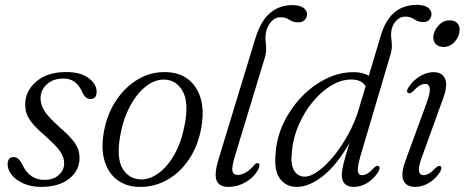

<svg xmlns="http://www.w3.org/2000/svg" viewBox="-20 -740 1861 769"><path d="M157.5 -19.5Q193.5 -19.5 215.2 -38.8Q237 -58 237 -86.5Q237 -108 222.8 -130.8Q208.5 -153.5 165 -192Q132 -220.5 113.8 -241.2Q95.5 -262 88 -281.2Q80.5 -300.5 81 -323.5Q81.5 -376 125.8 -413.8Q170 -451.5 245 -451.5Q303 -451.5 335 -427.2Q367 -403 367 -372.5Q367 -343.5 342.5 -343.5Q332 -343.5 323.8 -350.2Q315.5 -357 307.5 -375Q284 -425.5 235 -425.5Q193 -425.5 167.8 -402.5Q142.5 -379.5 142.5 -345.5Q142.5 -322 156.5 -298Q170.5 -274 215.5 -233.5Q249.5 -204 267.5 -183Q285.5 -162 292.2 -143.8Q299 -125.5 298.5 -105Q297.5 -56 256.5 -23.8Q215.5 8.5 145 8.5Q104.5 8.5 74.2 -5Q44 -18.5 27.2 -39.2Q10.5 -60 10.5 -82Q11 -111 34.5 -111Q55 -111 70 -79.5Q85.5 -47.5 107.8 -33.5Q130 -19.5 157.5 -19.5Z M649 -451Q726 -448 764.8 -388.2Q803.5 -328.5 786.5 -230Q773.5 -156 736.8 -101.5Q700 -47 647.2 -18.2Q594.5 10.5 534 8.5Q485 7 449.5 -19.5Q414 -46 399 -94.8Q384 -143.5 396 -211.5Q408.5 -282.5 445 -337.5Q481.5 -392.5 534.2 -423.2Q587 -454 649 -451ZM542.5 -21.5Q579.5 -20 615.8 -46.8Q652 -73.5 679.8 -123.5Q707.5 -173.5 720 -241.5Q736.5 -330 712 -374.2Q687.5 -418.5 641.5 -421Q603 -423.5 566.2 -395.5Q529.5 -367.5 501.8 -316.5Q474 -265.5 462 -199.5Q445.5 -108.5 470.2 -66Q495 -23.5 542.5 -21.5Z M1151.5 -719.5Q1181 -719.5 1195.2 -708.8Q1209.5 -698 1209.5 -683Q1209.5 -668.5 1200.2 -659.5Q1191 -650.5 1174 -650.5Q1154 -650.5 1139 -660.8Q1124 -671 1102.5 -671Q1082 -671 1065.8 -652.8Q1049.5 -634.5 1045 -608.5Q1042 -592.5 1043.8 -577.5Q1045.5 -562.5 1046 -544.8Q1046.5 -527 1039 -503.5L922 -118.5Q907.5 -71 911 -55.2Q914.5 -39.5 932.5 -39.5Q947.5 -39.5 965 -49.5Q982.5 -59.5 999 -80Q1006.5 -88.5 1013 -86.5Q1023.5 -83 1016.5 -66.5Q1002.5 -34.5 968 -13Q933.5 8.5 894.5 8.5Q857 8.5 847.2 -17.8Q837.5 -44 855.5 -103L1003 -587Q1024 -655.5 1061.2 -687.5Q1098.5 -719.5 1151.5 -719.5Z M1496 -53.5Q1479.5 -25.5 1453 -8.5Q1426.5 8.5 1397.5 8.5Q1349 8.5 1349 -40Q1349 -56 1355.5 -83.2Q1362 -110.5 1380 -168Q1330 -80 1274.5 -35.8Q1219 8.5 1168.5 8.5Q1125 8.5 1100.5 -25.2Q1076 -59 1084.5 -133Q1090 -195.5 1118.2 -252.5Q1146.5 -309.5 1190 -354.2Q1233.5 -399 1286.8 -425Q1340 -451 1396 -451Q1433.5 -451 1457 -436.5L1505.5 -598.5Q1541.5 -720.5 1650 -720.5Q1679 -720.5 1693.5 -709.8Q1708 -699 1708 -684.5Q1708 -670 1699.5 -660.8Q1691 -651.5 1674.5 -651.5Q1655 -651.5 1639.5 -662.5Q1624 -673.5 1603.5 -673.5Q1582.5 -673.5 1566.8 -657Q1551 -640.5 1547.5 -616.5Q1545 -601.5 1547 -588Q1549 -574.5 1549.5 -558.8Q1550 -543 1544 -521.5L1427 -126.5Q1412.5 -78 1413 -58.2Q1413.5 -38.5 1431 -38.5Q1440.5 -38.5 1451.8 -45Q1463 -51.5 1478 -68Q1489 -79 1495.5 -75Q1505 -70.5 1496 -53.5ZM1149 -131.5Q1143 -81 1158 -56.8Q1173 -32.5 1200 -32.5Q1224 -32.5 1254.8 -54.8Q1285.5 -77 1317 -115.5Q1348.5 -154 1375.5 -203.5Q1402.5 -253 1418.5 -307.5L1444.5 -395Q1436 -408 1422.2 -414.8Q1408.5 -421.5 1386.5 -421.5Q1346.5 -421.5 1306.2 -397.2Q1266 -373 1232 -331.5Q1198 -290 1175.8 -238.2Q1153.5 -186.5 1149 -131.5Z M1756 -552Q1735.5 -552 1724.5 -564.5Q1713.5 -577 1715.5 -595Q1718 -617.5 1736.5 -638Q1755 -658.5 1781 -658.5Q1802 -658.5 1812.5 -646Q1823 -633.5 1820.5 -614.5Q1818.5 -591.5 1800.2 -571.8Q1782 -552 1756 -552ZM1669.5 -110Q1655 -70.5 1658.2 -54.5Q1661.5 -38.5 1677 -38.5Q1686.5 -38.5 1697.8 -44.8Q1709 -51 1725 -67.5Q1736.5 -78.5 1743 -75Q1753 -70 1743 -52.5Q1726 -24.5 1699 -8Q1672 8.5 1642 8.5Q1607.5 8.5 1596 -17.2Q1584.5 -43 1603.5 -95L1689 -328.5Q1704 -370 1701.2 -387Q1698.5 -404 1682.5 -404Q1672.5 -404 1661 -397.2Q1649.5 -390.5 1634 -374Q1622 -363.5 1615.5 -367Q1605 -372 1615.5 -389Q1633.5 -417.5 1661 -434.2Q1688.5 -451 1717 -451Q1750.5 -451 1762.5 -425Q1774.5 -399 1754.5 -345Z"/></svg>

Font: Fraunces 72pt Soft Light
Style: Italic
Weight: 300
Italic angle: -16°
Version: Version 1.000;[b76b70a41]